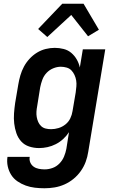

<svg xmlns="http://www.w3.org/2000/svg" viewBox="-20 -784 640 1027"><path d="M218 223Q192 223 166.5 220Q141 217 117.5 208.5Q94 200 73.5 186Q53 172 40 151.5Q27 131 21.5 106Q16 81 20 55H139Q136 71 142 85Q148 99 160 107.5Q172 116 187.5 119Q203 122 219 122Q240 122 261 114.5Q282 107 298 90.5Q314 74 322.5 53.5Q331 33 335 12L349 -77Q336 -57 318 -40.5Q300 -24 278.5 -13Q257 -2 234 3Q211 8 189 8Q161 8 135.5 -0.5Q110 -9 93 -28Q76 -47 67.5 -72Q59 -97 56 -123.5Q53 -150 55 -177.5Q57 -205 61 -233L78 -333Q82 -357 89 -381Q96 -405 108 -427.5Q120 -450 138 -469.5Q156 -489 178 -502.5Q200 -516 224.5 -522Q249 -528 273 -528Q297 -528 320.5 -522Q344 -516 361.5 -501Q379 -486 390.5 -466Q402 -446 407 -423L423 -520H543L452 28Q448 55 438.5 81Q429 107 412.5 130.5Q396 154 373.5 172.5Q351 191 325 202.5Q299 214 272 218.5Q245 223 218 223ZM253 -93Q273 -93 293 -99Q313 -105 330 -118.5Q347 -132 356 -151Q365 -170 368 -190L385 -290Q387 -306 388.5 -322Q390 -338 387.5 -353.5Q385 -369 378.5 -383Q372 -397 362 -407.5Q352 -418 336.5 -422.5Q321 -427 305 -427Q285 -427 264.5 -418.5Q244 -410 229 -394Q214 -378 206.5 -357.5Q199 -337 195 -317L179 -217Q176 -202 175 -187Q174 -172 176.5 -158Q179 -144 184.5 -131.5Q190 -119 200 -109.5Q210 -100 224 -96.5Q238 -93 253 -93ZM233 -586 184 -629 313 -764H427L509 -625L451 -590L361 -704Z"/></svg>

Font: Iosevka Etoile
Style: Bold Italic
Weight: 700
Italic angle: -9°
Designer: Belleve Invis
Foundry: Belleve Invis
Version: Version 28.1.0; ttfautohint (v1.8.4)